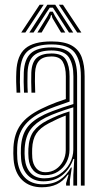

<svg xmlns="http://www.w3.org/2000/svg" viewBox="-20 -782 429 809"><path d="M320.7 0V-460.6Q320.7 -526.2 294.6 -560.5Q268.4 -594.8 196.9 -594.8Q134.9 -594.8 101.2 -570.2Q67.4 -545.5 64.6 -479.4Q63.7 -456.4 63.9 -435.2Q64.1 -413.9 65.4 -391.6H49.8Q48.3 -416.4 48.1 -437Q47.8 -457.6 48.8 -480Q51.7 -548.1 86.5 -577.7Q121.2 -607.4 196.9 -607.4Q251.8 -607.4 282.1 -590.2Q312.5 -573 324.5 -540.2Q336.6 -507.4 336.6 -460.6V0ZM166.7 -30.6Q204.8 -30.6 232.1 -48.5Q259.4 -66.4 274.1 -94.3Q288.9 -122.2 288.9 -151.7V-329.9Q257.8 -320.6 226.1 -309.1Q194.4 -297.5 172.8 -286.8Q129.8 -265.2 108.5 -235.9Q87.1 -206.7 84 -157.5Q83.3 -144.8 83.5 -135.1Q83.7 -125.3 84.7 -113.4Q88.5 -74.8 109.6 -52.7Q130.7 -30.6 166.7 -30.6ZM169.5 -43.9Q138.8 -43.9 120.9 -63.5Q103 -83.1 100.3 -115.5Q99.5 -124.9 99.3 -135.1Q99.1 -145.3 99.6 -155.8Q102 -202.4 121.6 -228.8Q141.2 -255.1 178.6 -274.3Q202.6 -286.5 224.9 -295.7Q247.2 -304.8 272.8 -312.6V-150.6Q272.8 -123.3 260.3 -98.8Q247.9 -74.4 224.7 -59.2Q201.6 -43.9 169.5 -43.9ZM171 -56.3Q196.2 -56.3 215.6 -69.2Q234.9 -82.1 245.9 -103.4Q257 -124.7 257 -149.6V-295.1Q238.5 -288.1 221.3 -280.2Q204.1 -272.3 185.1 -262.3Q148.6 -243 132.8 -219Q117.1 -194.9 115.5 -155.1Q115.2 -145.3 115.3 -135.6Q115.5 -125.9 116.1 -116.7Q118.3 -90.1 132.6 -73.2Q146.8 -56.3 171 -56.3ZM156 7.1Q104.9 7.1 73.3 -23.4Q41.8 -53.9 37.2 -110.6Q36.2 -123.4 36.1 -135.5Q36 -147.7 36.6 -161.3Q39.6 -218.4 66.9 -256.4Q94.1 -294.5 154.8 -323.8Q169.4 -330.9 184.5 -337.5Q199.7 -344.1 217.5 -350.8Q235.4 -357.5 257.4 -364.6V-460.7Q257.4 -499 244.6 -521.6Q231.8 -544.1 196.9 -544.1Q162.1 -544.1 145.6 -527.1Q129.2 -510.2 127.7 -475.2Q127.3 -462 127.2 -438.9Q127.2 -415.9 128.4 -391.6H112.6Q111.6 -414 111.5 -437.3Q111.5 -460.7 111.9 -476.1Q113.9 -519.8 134.9 -538.3Q155.9 -556.7 196.9 -556.7Q242.2 -556.7 257.7 -530.5Q273.2 -504.2 273.2 -460.7V-354Q241.9 -343.7 212.2 -332.7Q182.6 -321.6 160.9 -311.6Q108.1 -286.8 81.4 -250.6Q54.6 -214.5 52.4 -160.3Q52.1 -148.1 52.1 -136.2Q52.1 -124.4 53 -111.6Q57 -62 84.8 -33.7Q112.6 -5.5 159.5 -5.5Q203.7 -5.5 232.2 -24.5Q260.8 -43.5 278.9 -76.1H282.6L274.3 -21.2V0H258.7L258.4 -10.2L269 -45.9H265.8Q245.7 -18 219 -5.4Q192.3 7.1 156 7.1ZM289 0V-44.7L292.9 -112.4H289.1Q274.3 -69.5 242.3 -43.7Q210.3 -18 162.8 -18Q122.7 -18.1 97.6 -43Q72.5 -68 68.9 -112.4Q67.9 -124.7 67.8 -135.6Q67.7 -146.4 68.2 -159.3Q70.7 -211.6 93.8 -243.6Q117 -275.5 166.9 -299.3Q181.8 -306.3 202 -314.1Q222.3 -321.9 244.8 -329.5Q267.3 -337.2 289.3 -343.6V-460.6Q289.3 -510.7 270.4 -540Q251.6 -569.3 196.9 -569.3Q147.1 -569.3 122.6 -548Q98.1 -526.7 96.1 -476.4Q95.6 -461.5 95.6 -438.3Q95.5 -415.1 97 -391.6H81.2Q79.9 -413.4 79.7 -436.9Q79.5 -460.4 80.2 -476.7Q82.6 -532.6 109.9 -557.4Q137.2 -582.2 196.9 -582.2Q259 -582.2 282 -550.9Q304.9 -519.5 304.9 -460.6V0ZM69.4 -645 147 -762.1H164.2L86.9 -645ZM103.7 -645 179.5 -762.1H212.7L288.5 -645H270.7L217.9 -727.1L202.9 -749.6H189.6L174.3 -726.8L121.5 -645ZM137.6 -645 180.9 -714.9 190.1 -732.9H202.3L211.6 -714.9L255 -645H237.2L200.8 -706.2L197.6 -718.6H194.9L191.5 -706.2L155.4 -645ZM305.3 -645 228 -762.1H245.2L322.8 -645Z"/></svg>

Font: Big Shoulders Inline Text Thin
Style: Regular
Weight: 100
Designer: Patric King
Foundry: XO Type Co
Version: Version 2.002